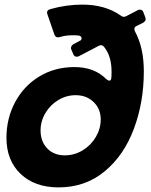

<svg xmlns="http://www.w3.org/2000/svg" viewBox="-20 -798 657 833"><path d="M8 -200Q8 -285 46 -355.5Q84 -426 151 -466.5Q218 -507 303 -507Q390 -507 442 -454Q450 -448 454 -448Q462 -448 463 -460Q464 -469 464 -487Q464 -554 432 -594Q426 -602 418 -602Q414 -602 408 -599L322 -554Q319 -552 312 -552Q302 -552 298 -563L289 -584Q288 -586 288 -590Q288 -599 298 -606L330 -623Q334 -626 334 -631Q334 -643 319 -644Q311 -645 296 -645Q263 -645 239 -637Q236 -636 231 -636Q221 -636 216 -648L186 -735L184 -743Q184 -754 197 -758Q267 -778 337 -778Q436 -778 503 -731Q511 -725 517 -725Q522 -725 528 -728L578 -754Q581 -756 588 -756Q598 -756 602 -745L610 -724Q612 -718 612 -715Q612 -707 602 -700L572 -685Q563 -681 563 -672Q563 -667 566 -661Q604 -591 604 -488Q604 -355 561 -239.5Q518 -124 434 -54.5Q350 15 234 15Q131 15 69.5 -43.5Q8 -102 8 -200ZM417 -280Q417 -325 386.5 -355Q356 -385 308 -385Q268 -385 233 -364Q198 -343 177 -307.5Q156 -272 156 -232Q156 -184 185 -154Q214 -124 261 -124Q303 -124 339 -146Q375 -168 396 -204Q417 -240 417 -280Z"/></svg>

Font: Open Sauce Two ExtraBold Italic
Style: Regular
Weight: 800
Italic angle: -10°
Designer: Alfredo Marco Pradil
Foundry: Creative Sauce Fz LLC
Version: Version 1.477